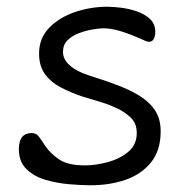

<svg xmlns="http://www.w3.org/2000/svg" viewBox="-20 -535 543 570"><path d="M249 15Q222 15 186 12Q150 9 115.5 -1Q81 -11 58.5 -33Q36 -55 36 -92Q36 -140 74 -140Q87 -140 94 -131L103 -119Q106 -115 108.5 -110.5Q111 -106 115 -101Q129 -80 155 -62Q181 -44 233 -44Q263 -44 299 -53.5Q335 -63 360.5 -84Q386 -105 386 -140Q386 -169 368 -186Q350 -203 328 -213Q318 -218 305.5 -223Q293 -228 279 -232Q266 -236 253 -240Q240 -244 226 -248Q190 -260 160.5 -275.5Q131 -291 113.5 -315Q96 -339 96 -376Q96 -422 126.5 -453Q157 -484 203.5 -499.5Q250 -515 298 -515Q316 -515 340 -512Q364 -509 387 -501Q410 -493 425.5 -478.5Q441 -464 441 -440Q441 -428 436.5 -419.5Q432 -411 423 -411Q417 -411 413 -413Q369 -433 339.5 -442Q310 -451 288 -451Q275 -451 254.5 -447.5Q234 -444 214 -436.5Q194 -429 180.5 -415.5Q167 -402 167 -381Q167 -343 225 -318Q246 -310 272 -302Q298 -294 326 -283Q362 -270 392 -252Q422 -234 439.5 -208.5Q457 -183 457 -145Q457 -88 428 -52.5Q399 -17 352 -1Q305 15 249 15Z"/></svg>

Font: Fuzzy Bubbles
Style: Regular
Weight: 400
Designer: Robert E. Leuschke
Foundry: Robert E. Leuschke
Version: Version 1.010; ttfautohint (v1.8.3)